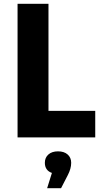

<svg xmlns="http://www.w3.org/2000/svg" viewBox="-20 -720 550 1006"><path d="M72 -700H234V-139H479V0H72ZM252 186Q234 180 224.5 166.5Q215 153 215 133Q215 106 233.5 89.5Q252 73 284 73Q316 73 334.5 89.5Q353 106 353 133Q353 164 335 198L300 266H227Z"/></svg>

Font: Chess Sans
Style: Bold
Weight: 700
Designer: Wolf Bōese
Foundry: Wolf Bōese
Version: Version 7.223